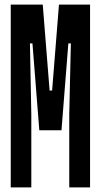

<svg xmlns="http://www.w3.org/2000/svg" viewBox="-20 -820 440 840"><path d="M117 0V-320L111 -630H122L152 -250H249L279 -630H290L283 -320V0H374V-800H238L208 -424H197L167 -800H27V0Z"/></svg>

Font: Yard Headline
Style: Regular
Weight: 400
Monospace: yes
Designer: Roman Shamin
Foundry: Evil Martians
Version: Version 1.000